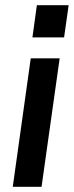

<svg xmlns="http://www.w3.org/2000/svg" viewBox="-20 -717 284 737"><path d="M29 0H139.5L209 -493H98ZM104.5 -573.5H226L243.5 -697H121.5Z"/></svg>

Font: HK Grotesk SemiBold
Style: Italic
Weight: 600
Italic angle: -16°
Designer: Alfredo Marco Pradil
Foundry: Hanken Design Co.
Version: Version 3.001;FEAKit 1.0